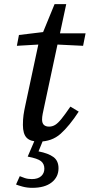

<svg xmlns="http://www.w3.org/2000/svg" viewBox="-20 -668 431 922"><path d="M166 12Q126 12 108 -6.5Q90 -25 90 -68Q90 -95 93 -116Q96 -137 102 -164L164 -454L61 -448L71 -500L187 -514L242 -648H298L268 -508H391L379 -448L256 -454L194 -164Q188 -137 185 -121.5Q182 -106 182 -94Q182 -60 216 -60Q231 -60 244.5 -68Q258 -76 275 -97Q292 -118 318 -156L358 -132Q313 -63 271 -25.5Q229 12 166 12ZM113 84 149 0H189L165 59Q212 68 236.5 86Q261 104 261 140Q261 182 228 208Q195 234 135 234Q110 234 88 228Q66 222 57 218L75 178Q84 182 99 187Q114 192 133 192Q162 192 177.5 178Q193 164 193 142Q193 119 177 106Q161 93 113 84Z"/></svg>

Font: Source Serif 4 Caption
Style: Italic
Weight: 400
Italic angle: -12°
Designer: Frank Grießhammer
Foundry: Adobe Systems Incorporated
Version: Version 4.004;hotconv 1.0.117;makeotfexe 2.5.65602